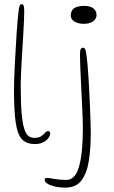

<svg xmlns="http://www.w3.org/2000/svg" viewBox="-20 -650 534 899"><path d="M143 24.5Q104.5 24.5 83.2 2.5Q62 -19.5 53.8 -75Q45.5 -130.5 45.5 -230.5Q45.5 -249.5 46.5 -281Q47.5 -312.5 49.5 -350.2Q51.5 -388 53.8 -425.8Q56 -463.5 58 -496Q60 -528.5 62 -549Q65 -580.5 67 -598.2Q69 -616 72.2 -623.2Q75.5 -630.5 80.5 -630.5Q88 -630.5 90.8 -623.8Q93.5 -617 93.5 -595.5Q93.5 -579 92.2 -552.2Q91 -525.5 89.2 -493.2Q87.5 -461 85.2 -426.8Q83 -392.5 81.2 -359.8Q79.5 -327 78.2 -299.5Q77 -272 77 -253.5Q77 -170.5 81.2 -120.8Q85.5 -71 93.8 -46Q102 -21 113.8 -12.8Q125.5 -4.5 140 -4.5Q161.5 -4.5 172.8 -12.2Q184 -20 190.8 -28Q197.5 -36 205.5 -36Q210 -36 212.5 -33Q215 -30 215 -25.5Q215 -19.5 211 -11Q207 -2.5 198.5 5.5Q190 13.5 176.2 19Q162.5 24.5 143 24.5ZM286 228.5Q257.5 228.5 235.5 223Q213.5 217.5 201.2 209.5Q189 201.5 189 193.5Q189 189 191.5 186Q194 183 198.5 183Q210.5 183 235 187.8Q259.5 192.5 291.5 192.5Q332 192.5 350 130.2Q368 68 368 -49.5Q368 -68 367 -95.5Q366 -123 364.5 -155.8Q363 -188.5 361.2 -222.8Q359.5 -257 358 -289.2Q356.5 -321.5 355.5 -348.2Q354.5 -375 354.5 -391.5Q354.5 -413 357.8 -419.8Q361 -426.5 369.5 -426.5Q374 -426.5 377 -422.5Q380 -418.5 382 -409.2Q384 -400 386 -384.2Q388 -368.5 390 -345Q392 -324.5 394 -292Q396 -259.5 398 -221.8Q400 -184 401.5 -146.2Q403 -108.5 404 -77Q405 -45.5 405 -26.5Q405 41.5 396.5 99.5Q388 157.5 362.8 193Q337.5 228.5 286 228.5ZM371.5 -538.5Q358 -538.5 347 -541.5Q336 -544.5 328 -549.5Q320 -554.5 315.8 -561.2Q311.5 -568 311.5 -576Q311.5 -593.5 319 -603.5Q326.5 -613.5 340.8 -618Q355 -622.5 374.5 -622.5Q387.5 -622.5 398.2 -619.8Q409 -617 416.5 -611.5Q424 -606 428 -598Q432 -590 432 -579Q432 -568.5 425.2 -559.2Q418.5 -550 405.2 -544.2Q392 -538.5 371.5 -538.5Z"/></svg>

Font: Gluten Thin Thin
Style: Regular
Weight: 250
Version: Version 1.300